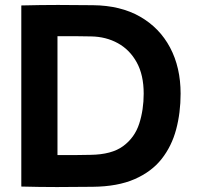

<svg xmlns="http://www.w3.org/2000/svg" viewBox="-20 -754 800 775"><path d="M354 0Q281 1 210 1Q139 1 66 -1V-732Q145 -734 214.5 -734Q284 -734 355 -733Q466 -732 545 -687Q624 -642 666.5 -562Q709 -482 709 -376Q709 -299 691 -231.5Q673 -164 632.5 -112.5Q592 -61 523.5 -31Q455 -1 354 0ZM212 -128Q247 -128 278.5 -128Q310 -128 345 -129Q431 -130 477.5 -164.5Q524 -199 542 -255Q560 -311 560 -376Q560 -451 532 -502Q504 -553 456 -579.5Q408 -606 348 -607Q312 -608 279.5 -608Q247 -608 212 -608Z"/></svg>

Font: Kreadon
Style: Bold
Weight: 700
Designer: Reiya WATANABE
Foundry: StudioGnu
Version: Version 1.003; ttfautohint (v1.8.4.7-5d5b);gftools[0.9.32]